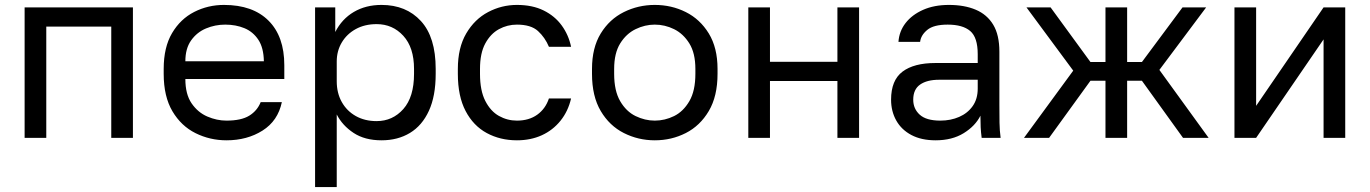

<svg xmlns="http://www.w3.org/2000/svg" viewBox="-20 -560 5565 780"><path d="M80 0V-530H520V0H432V-452H168V0Z M900 10Q833 10 774.5 -19Q716 -48 680.5 -108Q645 -168 645 -260V-280Q645 -368 679 -425.5Q713 -483 769 -511.5Q825 -540 890 -540Q1007 -540 1071 -476Q1135 -412 1135 -295V-239H733Q733 -177 758.5 -140Q784 -103 822.5 -86.5Q861 -70 900 -70Q960 -70 992.5 -90Q1025 -110 1039 -145H1125Q1109 -69 1046.5 -29.5Q984 10 900 10ZM895 -460Q854 -460 817 -444.5Q780 -429 756.5 -396Q733 -363 733 -311H1052Q1051 -366 1029.5 -398.5Q1008 -431 973 -445.5Q938 -460 895 -460Z M1260 200V-530H1342V-430Q1369 -483 1417.5 -511.5Q1466 -540 1530 -540Q1630 -540 1690 -474.5Q1750 -409 1750 -280V-260Q1750 -170 1722.5 -110Q1695 -50 1645.5 -20Q1596 10 1530 10Q1462 10 1416.5 -20Q1371 -50 1348 -95V200ZM1510 -68Q1575 -68 1618.5 -117Q1662 -166 1662 -260V-280Q1662 -367 1618.5 -414.5Q1575 -462 1510 -462Q1462 -462 1425.5 -442Q1389 -422 1368.5 -387.5Q1348 -353 1348 -310V-230Q1348 -182 1368.5 -145.5Q1389 -109 1425.5 -88.5Q1462 -68 1510 -68Z M2080 10Q2012 10 1957.5 -19.5Q1903 -49 1871.5 -109Q1840 -169 1840 -260V-280Q1840 -366 1874 -424Q1908 -482 1963 -511Q2018 -540 2080 -540Q2143 -540 2188.5 -517.5Q2234 -495 2262 -456.5Q2290 -418 2300 -370H2210Q2194 -408 2165.5 -434Q2137 -460 2080 -460Q2041 -460 2007 -441.5Q1973 -423 1951.5 -383.5Q1930 -344 1930 -280V-260Q1930 -192 1951.5 -150Q1973 -108 2007 -89Q2041 -70 2080 -70Q2129 -70 2162.5 -94Q2196 -118 2210 -160H2300Q2288 -108 2257 -69.5Q2226 -31 2181 -10.5Q2136 10 2080 10Z M2640 10Q2573 10 2514.5 -19.5Q2456 -49 2420.5 -109Q2385 -169 2385 -260V-280Q2385 -366 2420.5 -424Q2456 -482 2514.5 -511Q2573 -540 2640 -540Q2708 -540 2766 -511Q2824 -482 2859.5 -424Q2895 -366 2895 -280V-260Q2895 -169 2859.5 -109Q2824 -49 2766 -19.5Q2708 10 2640 10ZM2640 -70Q2681 -70 2718.5 -88.5Q2756 -107 2780.5 -149Q2805 -191 2805 -260V-280Q2805 -344 2780.5 -383.5Q2756 -423 2718.5 -441.5Q2681 -460 2640 -460Q2600 -460 2562 -441.5Q2524 -423 2499.5 -383.5Q2475 -344 2475 -280V-260Q2475 -191 2499.5 -149Q2524 -107 2562 -88.5Q2600 -70 2640 -70Z M3020 0V-530H3108V-309H3382V-530H3470V0H3382V-231H3108V0Z M3781 10Q3723 10 3682.5 -11.5Q3642 -33 3621 -70.5Q3600 -108 3600 -155Q3600 -234 3646.5 -269Q3693 -304 3780 -304H3952V-340Q3952 -408 3921.5 -434Q3891 -460 3830 -460Q3773 -460 3747 -438.5Q3721 -417 3718 -390H3630Q3633 -433 3659 -466.5Q3685 -500 3730 -520Q3775 -540 3835 -540Q3898 -540 3944 -520.5Q3990 -501 4015 -459.5Q4040 -418 4040 -350V-135Q4040 -93 4040.5 -61.5Q4041 -30 4045 0H3968Q3965 -23 3964 -43.5Q3963 -64 3963 -90Q3942 -48 3895 -19Q3848 10 3781 10ZM3800 -70Q3842 -70 3876.5 -85Q3911 -100 3931.5 -129Q3952 -158 3952 -200V-236H3795Q3746 -236 3718 -216.5Q3690 -197 3690 -155Q3690 -118 3716.5 -94Q3743 -70 3800 -70Z M4140 0 4340 -273 4150 -530H4248L4410 -308H4471V-530H4559V-308H4619L4784 -530H4880L4690 -276L4890 0H4786L4619 -232H4559V0H4471V-232H4410L4242 0Z M4995 0V-530H5083V-130L5357 -530H5445V0H5357V-400L5083 0Z"/></svg>

Font: Golos Text
Style: Regular
Weight: 400
Designer: A.Korolkova, Vitaly Kuzmin
Foundry: ParaType Ltd
Version: Version 2.004